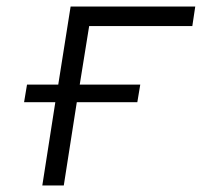

<svg xmlns="http://www.w3.org/2000/svg" viewBox="-20 -570 640 590"><path d="M110 0 150 -256H54L63 -310H159L197 -550H580L571 -490H254L225 -310H411L402 -256H216L176 0Z"/></svg>

Font: JetBrains Mono NL ExtraLight
Style: Italic
Weight: 200
Italic angle: -9°
Monospace: yes
Designer: Philipp Nurullin, Konstantin Bulenkov
Foundry: JetBrains
Version: Version 2.305; ttfautohint (v1.8.4.7-5d5b)